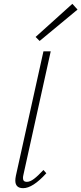

<svg xmlns="http://www.w3.org/2000/svg" viewBox="-20 -979 425 1003"><path d="M60 -36Q60 -46 63 -61L207 -711H245L103 -69Q100 -57 100 -49Q100 -29 120 -29Q137 -29 157.5 -44.5Q178 -60 207 -91L222 -74Q151 4 101 4Q60 4 60 -36ZM166 -786 358 -959 385 -929 187 -765Z"/></svg>

Font: Ysabeau Light
Style: Italic
Weight: 300
Italic angle: -12°
Designer: Christian Thalmann (Catharsis Fonts)
Version: Version 0.003